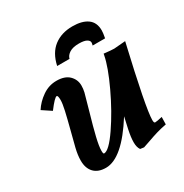

<svg xmlns="http://www.w3.org/2000/svg" viewBox="-161 -811 906 945"><g transform="rotate(-30 291.5 -338.0)"><path d="M175.8 2.4Q131.8 2.4 108.4 -22.2Q85 -46.9 85 -89.8Q85 -121.1 94.2 -158.7Q100.1 -183.1 116 -243.9Q131.8 -304.7 140.1 -341.8Q148.4 -378.9 148.4 -397.9Q148.4 -424.8 141.1 -424.8Q129.4 -424.8 88.9 -371.1L38.1 -404.8Q60.5 -439.9 97.2 -465.3Q133.8 -490.7 177.2 -490.7Q224.6 -490.7 248.8 -466.8Q272.9 -442.9 272.9 -409.2Q272.9 -390.6 268.6 -372.1Q262.2 -346.7 241.5 -275.4Q220.7 -204.1 209 -155Q197.3 -106 197.3 -80.6Q197.3 -63.5 202.6 -63.5Q230.5 -63.5 284.7 -142.6Q338.9 -221.7 386 -322Q433.1 -422.4 444.3 -482.4Q445.3 -487.3 445.8 -490.2Q487.3 -485.4 503.9 -485.4L568.4 -490.7Q489.7 -152.3 489.7 -86.9Q489.7 -70.3 496.6 -70.3Q507.3 -70.3 537.6 -77.6L536.6 -35.6Q505.4 -29.8 480 -22.2Q454.6 -14.6 429.4 -5.4Q404.3 3.9 387.7 8.8L366.7 5.9Q355.5 -9.8 355.5 -37.6Q355.5 -65.9 364.3 -107.4Q371.1 -141.1 378.9 -172.9Q268.6 2.4 175.8 2.4ZM364.7 -594.2Q330.1 -594.2 310.8 -581.8Q291.5 -569.3 287.6 -551.8H217.3Q231.9 -618.7 274.4 -651.1Q316.9 -683.6 379.4 -683.6Q434.1 -683.6 464.6 -661.6Q495.1 -639.6 495.1 -594.2Q495.1 -579.6 489.7 -551.8H418.9Q421.9 -563 421.9 -567.4Q421.9 -578.6 408 -586.4Q394 -594.2 364.7 -594.2Z"/></g></svg>

Font: Flanker
Style: Bold Italic
Weight: 700
Italic angle: -12°
Designer: Flanker
Version: Version 2.000